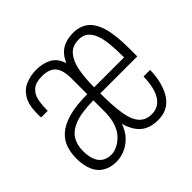

<svg xmlns="http://www.w3.org/2000/svg" viewBox="-136 -696 866 866"><g transform="rotate(-45 297.5 -263.0)"><path d="M153 12Q125 12 103 3Q81 -6 66 -23Q51 -40 43 -66.5Q35 -93 35 -127Q35 -160 44.5 -190.5Q54 -221 80 -245Q106 -269 153.5 -283Q201 -297 275 -297V-397Q275 -432 266.5 -454.5Q258 -477 239 -488Q220 -499 188 -499Q148 -499 128 -482Q108 -465 102 -437.5Q96 -410 96 -376V-370H54Q53 -375 53 -380Q53 -385 53 -392Q53 -450 72.5 -481.5Q92 -513 124 -525.5Q156 -538 191 -538Q231 -538 262.5 -521.5Q294 -505 307 -463Q325 -503 354 -520.5Q383 -538 425 -538Q466 -538 495 -517Q524 -496 539.5 -446.5Q555 -397 555 -309V-258H319Q319 -180 327 -128.5Q335 -77 357 -52Q379 -27 418 -27Q437 -27 453.5 -35Q470 -43 482.5 -60Q495 -77 502.5 -105.5Q510 -134 511 -174H553Q552 -129 542 -94.5Q532 -60 515.5 -36Q499 -12 474.5 0Q450 12 420 12Q369 12 338 -12.5Q307 -37 291 -92Q278 -55 255 -32Q232 -9 205.5 1.5Q179 12 153 12ZM160 -27Q177 -27 196.5 -36Q216 -45 234.5 -63.5Q253 -82 264 -113Q275 -144 275 -187V-258Q195 -257 153.5 -240Q112 -223 96 -194.5Q80 -166 80 -130Q80 -96 89 -73Q98 -50 116 -38.5Q134 -27 160 -27ZM319 -297H510Q510 -348 506 -386Q502 -424 491.5 -449Q481 -474 464.5 -486.5Q448 -499 422 -499Q381 -499 358.5 -472.5Q336 -446 327.5 -400.5Q319 -355 319 -297Z"/></g></svg>

Font: Archivo ExtraCondensed Thin
Style: Regular
Weight: 250
Width: 2
Designer: Hector Gatti
Foundry: Omnibus-Type
Version: Version 2.001